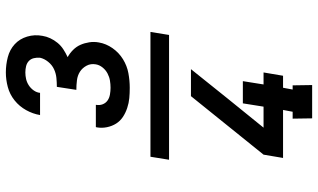

<svg xmlns="http://www.w3.org/2000/svg" viewBox="-230 -662 1061 640"><g transform="rotate(-90 300.0 -342.5)"><path d="M87 -309 97 -371H513L503 -309ZM327 -440Q309 -440 292.5 -441.5Q276 -443 259.5 -448.5Q243 -454 229.5 -463Q216 -472 207.5 -485.5Q199 -499 195.5 -516Q192 -533 195 -550L196 -553H270V-552Q268 -540 272 -530Q276 -520 284.5 -514Q293 -508 304.5 -506Q316 -504 327 -504Q339 -504 351 -506Q363 -508 374.5 -514Q386 -520 394.5 -530.5Q403 -541 405 -553Q408 -570 400.5 -584Q393 -598 380.5 -606Q368 -614 352 -616Q336 -618 320 -618L330 -683Q345 -683 360 -684.5Q375 -686 389 -692.5Q403 -699 413.5 -712Q424 -725 427 -739Q428 -750 425.5 -760Q423 -770 416 -776.5Q409 -783 399 -785.5Q389 -788 378 -788Q367 -788 356 -785.5Q345 -783 335 -776.5Q325 -770 318 -760Q311 -750 310 -739H236Q240 -763 252.5 -785.5Q265 -808 285 -824Q305 -840 329.5 -846.5Q354 -853 378 -853Q404 -853 429 -846.5Q454 -840 472 -823.5Q490 -807 497.5 -782Q505 -757 500 -731Q498 -718 492 -705Q486 -692 476.5 -680.5Q467 -669 454.5 -661Q442 -653 429 -647Q442 -640 453 -629Q464 -618 470 -604.5Q476 -591 478.5 -575Q481 -559 478 -543Q474 -519 459 -497.5Q444 -476 422 -462.5Q400 -449 375.5 -444.5Q351 -440 327 -440ZM225 168 224 103H247L253 71H93L104 6L299 -236H389L292 -115L194 6H264L275 -63H349L338 6H378L367 71H327L321 103H335L336 168Z"/></g></svg>

Font: Iosevka Etoile Medium
Style: Italic
Weight: 500
Italic angle: -9°
Designer: Belleve Invis
Foundry: Belleve Invis
Version: Version 22.1.2; ttfautohint (v1.8.4)